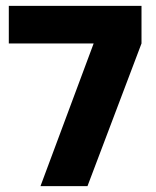

<svg xmlns="http://www.w3.org/2000/svg" viewBox="-20 -643 532 654"><path d="M299 -495H10V-623H462V-495L278 -9H118L119 -12Z"/></svg>

Font: Bakbak One
Style: Regular
Weight: 400
Designer: Saumya Kishore and Sanchit Sawaria
Foundry: A Good Feeling
Version: Version 1.003; ttfautohint (v1.8.3)